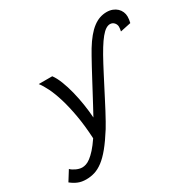

<svg xmlns="http://www.w3.org/2000/svg" viewBox="-292 -872 1289 1291"><g transform="rotate(-30 353.0 -226.5)"><path d="M715.8 -518.1Q720.2 -537.1 720.2 -552.7Q720.2 -561 717 -569.1Q713.9 -577.1 708 -583.7Q702.1 -590.3 694.1 -594.2Q686 -598.1 676.3 -598.1Q659.7 -598.1 642.1 -586.7Q624.5 -575.2 604 -550.3Q583.5 -525.4 559.1 -485.8Q534.7 -446.3 504.9 -390.1Q490.7 -363.8 472.9 -329.1Q455.1 -294.4 435.5 -256.8Q416 -219.2 396.2 -180.7Q376.5 -142.1 358.2 -107.7Q339.8 -73.2 324.2 -45.2Q308.6 -17.1 297.9 0Q254.4 68.8 218.3 113Q182.1 157.2 148.9 182.4Q115.7 207.5 83.7 217.3Q51.8 227.1 17.1 227.1Q-18.1 227.1 -45.2 215.8Q-72.3 204.6 -97.7 184.1L-49.8 107.4Q-43.9 113.8 -34.4 120.1Q-24.9 126.5 -13.7 131.8Q-2.4 137.2 10 140.6Q22.5 144 34.7 144Q47.9 144 64 138.9Q80.1 133.8 99.6 119.1Q119.1 104.5 142.8 78.4Q166.5 52.2 194.8 10.3Q189.5 -89.4 175.3 -170.2Q161.1 -251 142.3 -313Q123.5 -375 102.1 -418.7Q80.6 -462.4 60.1 -488.3H165Q185.5 -460.9 202.6 -417.2Q219.7 -373.5 232.7 -322Q245.6 -270.5 254.2 -215.3Q262.7 -160.2 266.1 -109.9Q283.7 -142.1 304.2 -180.2Q324.7 -218.3 345.9 -258.1Q367.2 -297.9 388.2 -337.4Q409.2 -377 428 -411.6Q446.8 -446.3 462.4 -474.1Q478 -502 488.3 -519Q514.6 -562 539.8 -592.3Q564.9 -622.6 590.6 -642.1Q616.2 -661.6 642.6 -670.7Q668.9 -679.7 696.8 -679.7Q721.7 -679.7 741.7 -671.9Q761.7 -664.1 775.6 -650.9Q789.6 -637.7 797.1 -620.1Q804.7 -602.5 804.7 -583Q804.7 -571.8 803 -560.1Q801.3 -548.3 798.3 -535.6Z"/></g></svg>

Font: Andika New Basic
Style: Italic
Weight: 400
Italic angle: -14°
Designer: Victor Gaultney, Annie Olsen, Julie Remington, Don Collingsworth, Eric Hays
Foundry: SIL International
Version: Version 5.500